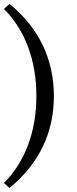

<svg xmlns="http://www.w3.org/2000/svg" viewBox="-20 -732 392 976"><path d="M28.3 -711.9Q140.1 -621.6 197 -502.7Q253.9 -383.8 253.9 -244.1Q253.9 37.6 28.3 223.6L0 198.2Q81.1 117.2 123 3.9Q165 -109.4 165 -244.1Q165 -378.9 123 -492.2Q81.1 -605.5 0 -686.5Z"/></svg>

Font: Crimson Pro
Style: Regular
Weight: 400
Designer: Jacques Le Bailly
Foundry: Baron von Fonthausen
Version: Version 1.003